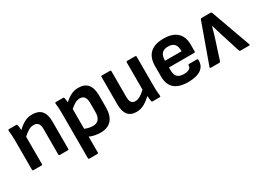

<svg xmlns="http://www.w3.org/2000/svg" viewBox="-22 -1148 2696 1977"><g transform="rotate(-30 1326.0 -159.5)"><path d="M75 0Q64 0 64 -12V-367Q64 -395 61.5 -426Q59 -457 57 -478Q56 -492 69 -492H153Q163 -492 166 -481Q168 -472 170.5 -454.5Q173 -437 174 -420Q214 -459 255.5 -481.5Q297 -504 349 -504Q495 -504 495 -339V-12Q495 0 483 0H389Q377 0 377 -12V-320Q377 -402 308 -402Q277 -402 247.5 -385.5Q218 -369 182 -336V-12Q182 0 170 0Z M633 185Q622 185 622 173V-373Q622 -399 620 -427Q618 -455 615 -479Q614 -492 627 -492H711Q722 -492 724 -481Q726 -472 728 -457Q730 -442 731 -429Q770 -464 809.5 -484Q849 -504 898 -504Q971 -504 1008 -460.5Q1045 -417 1045 -327V-190Q1045 -88 999.5 -38Q954 12 868 12Q837 12 801.5 5Q766 -2 740 -15V173Q740 185 728 185ZM857 -402Q829 -402 801.5 -387.5Q774 -373 740 -343V-108Q763 -98 788 -92.5Q813 -87 835 -87Q927 -87 927 -201V-307Q927 -402 857 -402Z M1296 12Q1162 12 1162 -153V-480Q1162 -492 1173 -492H1268Q1280 -492 1280 -480V-172Q1280 -90 1340 -90Q1369 -90 1398 -106.5Q1427 -123 1462 -157V-480Q1462 -492 1474 -492H1569Q1580 -492 1580 -480V-125Q1580 -96 1581.5 -67.5Q1583 -39 1587 -12Q1588 0 1575 0H1494Q1482 0 1480 -11Q1474 -42 1472 -75Q1432 -36 1389 -12Q1346 12 1296 12Z M1911 12Q1695 12 1695 -177V-301Q1695 -401 1749 -452.5Q1803 -504 1910 -504Q2015 -504 2069.5 -454.5Q2124 -405 2124 -308V-230Q2124 -218 2112 -218H1812V-188Q1812 -133 1835.5 -107.5Q1859 -82 1912 -82Q1953 -82 1975.5 -95Q1998 -108 1998 -134Q1998 -146 2010 -146H2102Q2113 -146 2114 -135Q2117 -63 2064.5 -25.5Q2012 12 1911 12ZM1812 -298H2008V-303Q2008 -358 1984 -384Q1960 -410 1911 -410Q1812 -410 1812 -302Z M2185 0Q2171 0 2176 -14L2343 -479Q2348 -492 2360 -492H2463Q2475 -492 2480 -479L2647 -14Q2653 0 2639 0H2536Q2526 0 2523 -10L2447 -250Q2438 -280 2429 -308.5Q2420 -337 2412 -367H2410Q2402 -336 2393.5 -308Q2385 -280 2376 -249L2299 -10Q2296 0 2286 0Z"/></g></svg>

Font: Sofia Sans
Style: Bold
Weight: 700
Designer: Botio Nikoltchev, Ani Petrova
Foundry: lettersoup
Version: Version 4.100; ttfautohint (v1.8.4.7-5d5b)